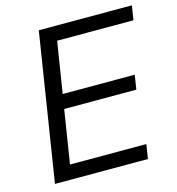

<svg xmlns="http://www.w3.org/2000/svg" viewBox="-105 -796 817 887"><g transform="rotate(-15 303.0 -352.5)"><path d="M49.1 0 160.6 -705H605.7L595 -636.4H230L191 -392H535.6L524.9 -323.4H179.8L139.4 -68.6H504.4L493.7 0Z"/></g></svg>

Font: Nunito Sans 12pt ExtraLight
Style: Italic
Weight: 200
Italic angle: -9°
Designer: Vernon Adams
Foundry: Vernon Adams
Version: Version 3.101;gftools[0.9.27]